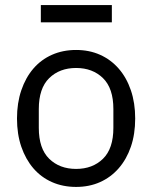

<svg xmlns="http://www.w3.org/2000/svg" viewBox="-20 -725 600 757"><path d="M280 12Q228 12 185 -7Q142 -26 111.5 -61.5Q81 -97 64 -146.5Q47 -196 47 -258Q47 -319 64 -369Q81 -419 111.5 -454.5Q142 -490 185 -509Q228 -528 280 -528Q332 -528 374.5 -509Q417 -490 448 -454.5Q479 -419 496 -369Q513 -319 513 -258Q513 -196 496 -146.5Q479 -97 448 -61.5Q417 -26 374.5 -7Q332 12 280 12ZM280 -59Q345 -59 386 -99Q427 -139 427 -221V-295Q427 -377 386 -417Q345 -457 280 -457Q215 -457 174 -417Q133 -377 133 -295V-221Q133 -139 174 -99Q215 -59 280 -59ZM141 -705H421V-637H141Z"/></svg>

Font: IBM Plex Sans
Style: Regular
Weight: 400
Designer: Mike Abbink, Paul van der Laan, Pieter van Rosmalen
Foundry: Bold Monday
Version: Version 3.005